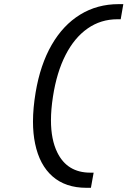

<svg xmlns="http://www.w3.org/2000/svg" viewBox="-20 -811 626 929"><path d="M576.7 -791 564 -717.8H547.9Q467.8 -717.8 404.1 -673.3Q340.3 -628.9 297.4 -545.2Q254.4 -461.4 236.3 -343.8Q226.6 -281.2 226.6 -229Q226.6 -135.3 257.3 -73.2Q305.2 24.4 417 24.4H433.1L419.9 97.7H397.9Q297.4 97.7 234.4 42.7Q171.4 -12.2 149.9 -115.7Q139.6 -164.6 139.6 -222.7Q139.6 -287.1 152.3 -363.3Q174.8 -498 230 -593.8Q285.2 -689.5 367.7 -740.2Q450.2 -791 554.2 -791Z"/></svg>

Font: CaskaydiaCove NFP SemiLight
Style: Italic
Weight: 350
Italic angle: -10°
Designer: Aaron Bell
Foundry: Saja Typeworks
Version: Version 2111.001; VTT 6.35;Nerd Fonts 3.1.1